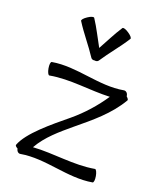

<svg xmlns="http://www.w3.org/2000/svg" viewBox="-172 -1035 1006 1194"><g transform="rotate(20 330.5 -438.5)"><path d="M361 -684C404 -750 457 -810 499 -877C504 -883 491 -898 471 -911C452 -924 433 -930 429 -923C394 -870 367 -813 336 -758C305 -813 278 -870 243 -923C239 -930 220 -924 201 -911C181 -898 168 -883 173 -877C215 -810 268 -750 311 -684C316 -676 326 -673 336 -675C346 -673 356 -676 361 -684ZM101 29C261 1 423 70 583 42C591 41 593 21 589 -2C585 -25 576 -43 569 -42C434 -18 296 -46 160 -37C206 -119 281 -182 354 -243C451 -323 549 -402 613 -512C615 -516 610 -525 600 -533L599 -537C597 -554 584 -565 571 -563C411 -534 249 -603 89 -575C81 -574 79 -554 83 -531C87 -508 96 -490 103 -491C235 -515 370 -489 502 -495C451 -419 389 -349 318 -290C218 -208 88 -102 56 -15C54 -10 61 -3 73 4C75 20 88 32 101 29Z"/></g></svg>

Font: Nupuram Expanded Light
Style: Regular
Weight: 300
Width: 7
Designer: Santhosh Thottingal (santhosh.thottingal@gmail.com)
Foundry: SMC
Version: Version 1.000